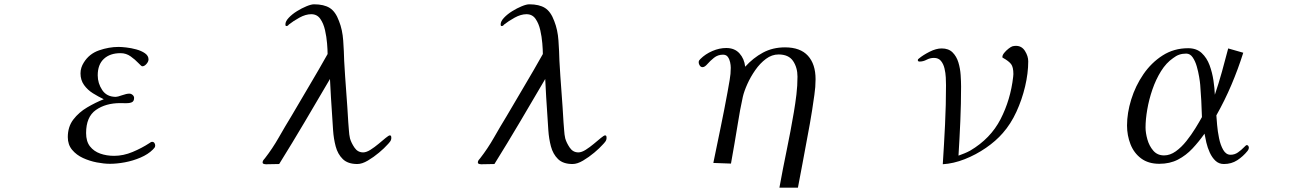

<svg xmlns="http://www.w3.org/2000/svg" viewBox="-20 -760 6040 892"><path d="M701 -84Q701 -78 698 -74Q695 -70 690 -65Q668 -43 633 -28Q598 -13 560.5 -6Q523 1 491 1Q463 1 429.5 -5.5Q396 -12 365.5 -26Q335 -40 315 -64Q295 -88 295 -123Q295 -171 320.5 -204.5Q346 -238 385 -261Q424 -284 462 -299Q437 -311 412 -326.5Q387 -342 370.5 -365Q354 -388 354 -419Q354 -433 358 -445.5Q362 -458 369 -469Q394 -510 440 -526Q486 -542 531 -542Q544 -542 566.5 -539.5Q589 -537 613 -530.5Q637 -524 653.5 -512.5Q670 -501 670 -484Q670 -474 660.5 -463Q651 -452 641 -452Q637 -452 622.5 -467.5Q608 -483 587 -498Q566 -513 540 -513Q491 -513 462.5 -486.5Q434 -460 434 -410Q434 -373 455 -341.5Q476 -310 518 -310Q526 -310 547 -317.5Q568 -325 581 -325Q589 -325 596 -319Q603 -313 603 -305Q603 -289 591.5 -284.5Q580 -280 565 -280.5Q550 -281 539 -281Q471 -281 425.5 -249Q380 -217 380 -142Q380 -103 398 -80Q416 -57 445.5 -46.5Q475 -36 510 -36Q553 -36 596 -54Q639 -72 674 -95Q677 -97 680 -99Q683 -101 687 -101Q694 -101 697.5 -95.5Q701 -90 701 -84Z M1798 -120Q1798 -110 1792.5 -102.5Q1787 -95 1780 -88Q1766 -72 1741 -51Q1716 -30 1689 -14Q1662 2 1640 2Q1596 2 1572.5 -21Q1549 -44 1539.5 -80Q1530 -116 1527.5 -154.5Q1525 -193 1523 -224Q1520 -266 1517.5 -308.5Q1515 -351 1513 -393Q1455 -294 1396.5 -195Q1338 -96 1277 2L1223 3Q1219 4 1209.5 2.5Q1200 1 1200 -5Q1200 -11 1203.5 -16Q1207 -21 1211 -25Q1246 -70 1275 -121Q1304 -172 1334 -221Q1376 -293 1418.5 -364.5Q1461 -436 1502 -509Q1502 -528 1499.5 -558.5Q1497 -589 1490 -620Q1483 -651 1468 -672.5Q1453 -694 1426 -694Q1400 -694 1371 -678Q1342 -662 1322 -646Q1317 -639 1311 -639Q1307 -639 1306.5 -642Q1306 -645 1306 -647Q1306 -661 1321.5 -677.5Q1337 -694 1359.5 -708Q1382 -722 1404 -731Q1426 -740 1439 -740Q1485 -740 1512 -723Q1539 -706 1555 -662Q1571 -622 1574.5 -571.5Q1578 -521 1579 -477Q1583 -406 1588.5 -334.5Q1594 -263 1598 -192Q1600 -173 1601 -154Q1602 -135 1606 -117Q1612 -96 1627 -74Q1642 -52 1667 -52Q1682 -52 1701 -64Q1720 -76 1738.5 -91.5Q1757 -107 1771.5 -119Q1786 -131 1791 -131Q1796 -131 1797 -127.5Q1798 -124 1798 -120Z M2798 -120Q2798 -110 2792.5 -102.5Q2787 -95 2780 -88Q2766 -72 2741 -51Q2716 -30 2689 -14Q2662 2 2640 2Q2596 2 2572.5 -21Q2549 -44 2539.5 -80Q2530 -116 2527.5 -154.5Q2525 -193 2523 -224Q2520 -266 2517.5 -308.5Q2515 -351 2513 -393Q2455 -294 2396.5 -195Q2338 -96 2277 2L2223 3Q2219 4 2209.5 2.5Q2200 1 2200 -5Q2200 -11 2203.5 -16Q2207 -21 2211 -25Q2246 -70 2275 -121Q2304 -172 2334 -221Q2376 -293 2418.5 -364.5Q2461 -436 2502 -509Q2502 -528 2499.5 -558.5Q2497 -589 2490 -620Q2483 -651 2468 -672.5Q2453 -694 2426 -694Q2400 -694 2371 -678Q2342 -662 2322 -646Q2317 -639 2311 -639Q2307 -639 2306.5 -642Q2306 -645 2306 -647Q2306 -661 2321.5 -677.5Q2337 -694 2359.5 -708Q2382 -722 2404 -731Q2426 -740 2439 -740Q2485 -740 2512 -723Q2539 -706 2555 -662Q2571 -622 2574.5 -571.5Q2578 -521 2579 -477Q2583 -406 2588.5 -334.5Q2594 -263 2598 -192Q2600 -173 2601 -154Q2602 -135 2606 -117Q2612 -96 2627 -74Q2642 -52 2667 -52Q2682 -52 2701 -64Q2720 -76 2738.5 -91.5Q2757 -107 2771.5 -119Q2786 -131 2791 -131Q2796 -131 2797 -127.5Q2798 -124 2798 -120Z M3769 -392Q3769 -356 3763.5 -319.5Q3758 -283 3753 -248Q3743 -185 3731 -123Q3719 -61 3708 1Q3703 29 3697.5 56.5Q3692 84 3687 112H3601Q3617 24 3635 -63Q3653 -150 3668 -238Q3675 -279 3680 -320.5Q3685 -362 3685 -404Q3685 -446 3664.5 -476.5Q3644 -507 3597 -507Q3566 -507 3538.5 -486.5Q3511 -466 3489 -434.5Q3467 -403 3452 -369.5Q3437 -336 3431 -310Q3424 -279 3418.5 -248.5Q3413 -218 3408 -187Q3401 -141 3392.5 -94Q3384 -47 3376 0L3294 -3Q3311 -86 3328 -168Q3345 -250 3360 -332Q3365 -361 3370 -389Q3375 -417 3375 -445Q3375 -457 3372 -471Q3369 -485 3361.5 -495.5Q3354 -506 3339 -506Q3315 -506 3297 -491.5Q3279 -477 3266.5 -462.5Q3254 -448 3244 -448Q3236 -448 3231 -455.5Q3226 -463 3226 -470Q3226 -476 3228 -479Q3230 -482 3234 -486Q3257 -509 3289.5 -523Q3322 -537 3354 -537Q3393 -537 3415.5 -512Q3438 -487 3442 -450Q3479 -491 3524.5 -515.5Q3570 -540 3627 -540Q3698 -540 3733.5 -501Q3769 -462 3769 -392Z M4757 -475Q4757 -420 4742.5 -358.5Q4728 -297 4702 -240.5Q4676 -184 4639 -142Q4607 -105 4560.5 -73Q4514 -41 4462 -20.5Q4410 0 4360 3Q4366 -89 4370.5 -181Q4375 -273 4375 -364Q4375 -379 4374 -400Q4373 -421 4368 -442Q4363 -463 4351.5 -477Q4340 -491 4319 -491Q4301 -491 4285 -482.5Q4269 -474 4252 -474Q4244 -474 4244 -481Q4244 -485 4249 -488Q4268 -504 4298.5 -519.5Q4329 -535 4355 -535Q4387 -535 4405.5 -516.5Q4424 -498 4432.5 -470Q4441 -442 4443 -411.5Q4445 -381 4445 -358Q4445 -278 4441.5 -197.5Q4438 -117 4433 -37Q4447 -42 4460.5 -47.5Q4474 -53 4487 -60Q4582 -116 4628.5 -206.5Q4675 -297 4687 -403Q4687 -406 4687.5 -409.5Q4688 -413 4688 -416Q4688 -448 4677.5 -462Q4667 -476 4640 -491L4637 -493Q4637 -493 4637 -494Q4637 -495 4637 -496Q4637 -504 4645.5 -514.5Q4654 -525 4665.5 -534Q4677 -543 4684 -545Q4692 -547 4700 -547Q4727 -547 4742 -523Q4757 -499 4757 -475Z M5564 -216Q5563 -254 5561 -291.5Q5559 -329 5556 -366Q5555 -379 5551 -403Q5547 -427 5540 -451.5Q5533 -476 5521 -493.5Q5509 -511 5491 -511Q5473 -511 5458.5 -506Q5444 -501 5430 -490Q5398 -468 5374 -429.5Q5350 -391 5334 -344.5Q5318 -298 5310 -251.5Q5302 -205 5302 -168Q5302 -143 5310.5 -112.5Q5319 -82 5338 -60Q5357 -38 5388 -38Q5416 -38 5442.5 -57Q5469 -76 5492 -105Q5515 -134 5533.5 -164Q5552 -194 5564 -216ZM5782 -73Q5782 -67 5776 -59Q5755 -33 5728 -15.5Q5701 2 5666 2Q5643 2 5627 -13Q5611 -28 5600.5 -51Q5590 -74 5584.5 -97.5Q5579 -121 5576 -139Q5550 -102 5520 -70Q5490 -38 5452.5 -18.5Q5415 1 5366 1Q5315 1 5281.5 -24Q5248 -49 5232 -90Q5216 -131 5216 -177Q5216 -235 5235.5 -298Q5255 -361 5292 -415Q5329 -469 5381.5 -502.5Q5434 -536 5500 -536Q5539 -536 5563 -513.5Q5587 -491 5599.5 -457Q5612 -423 5617.5 -386Q5623 -349 5624 -320Q5642 -373 5657 -427Q5672 -481 5686 -535L5756 -515Q5732 -439 5701 -366Q5670 -293 5631 -224Q5632 -209 5634.5 -179.5Q5637 -150 5643.5 -118Q5650 -86 5663 -63.5Q5676 -41 5697 -41Q5716 -41 5731.5 -52Q5747 -63 5758 -74.5Q5769 -86 5772 -86Q5777 -86 5779.5 -82Q5782 -78 5782 -73Z"/></svg>

Font: Kaisei Opti
Style: Regular
Weight: 400
Designer: Font-Kai, 金井和夫
Foundry: KAZUO KANAI
Version: Version 5.003